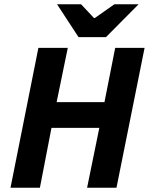

<svg xmlns="http://www.w3.org/2000/svg" viewBox="-20 -875 694 895"><path d="M29 0 159 -652H296L244 -399H467L517 -652H654L523 0H386L443 -279H220L166 0ZM346 -702 246 -855H358L418 -791H422L513 -855H626L474 -702Z"/></svg>

Font: Source Sans 3 ExtraLight
Style: Bold Italic
Weight: 700
Italic angle: -11°
Version: Version 3.052;hotconv 1.1.0;makeotfexe 2.6.0